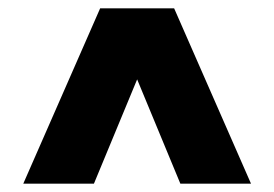

<svg xmlns="http://www.w3.org/2000/svg" viewBox="-20 -581 660 462"><path d="M414 -139 310 -390 206 -139H36L221 -561H399L584 -139Z"/></svg>

Font: Montserrat Alternates Black
Style: Regular
Weight: 900
Designer: Julieta Ulanovsky
Foundry: Julieta Ulanovsky
Version: Version 7.200